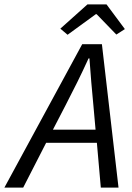

<svg xmlns="http://www.w3.org/2000/svg" viewBox="-73 -858 603 878"><path d="M236 -699 203 -727 327 -838H414L498 -725L459 -700L369 -793H365ZM227 -377 169 -265H364L354 -377Q349 -429 344.5 -481.5Q340 -534 336 -591H332Q306 -534 280.5 -482.5Q255 -431 227 -377ZM-53 0 303 -656H393L469 0H388L370 -205H138L33 0Z"/></svg>

Font: TypoPRO Source Sans Pro
Style: Italic
Weight: 400
Italic angle: -11°
Designer: Paul D. Hunt
Foundry: Adobe Systems Incorporated
Version: Version 1.075;PS 2.000;hotconv 1.0.86;makeotf.lib2.5.63406